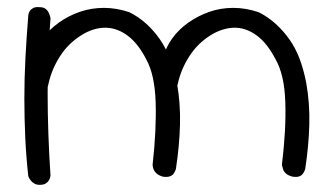

<svg xmlns="http://www.w3.org/2000/svg" viewBox="-20 -517 931 536"><path d="M434 -24Q424 -27 418 -32Q412 -37 409.5 -42.5Q407 -48 406.5 -52.5Q406 -57 406 -57Q417 -155 414.5 -232Q412 -309 388 -352Q365 -396 337 -417Q309 -438 278.5 -439.5Q248 -441 216 -424Q177 -402 153 -368Q129 -334 118 -294Q107 -254 107 -213Q108 -176 108.5 -144Q109 -112 110 -86.5Q111 -61 113 -47Q113 -47 113 -44.5Q113 -42 112 -38.5Q111 -35 107.5 -31.5Q104 -28 96 -27Q88 -26 82 -29.5Q76 -33 72.5 -36.5Q69 -40 69 -40Q57 -61 57 -79.5Q57 -98 59 -119.5Q61 -141 55 -171Q54 -206 55.5 -239Q57 -272 61 -303Q65 -334 74 -361Q83 -388 99 -410Q118 -435 144.5 -454Q171 -473 203 -484Q235 -495 270 -495Q305 -495 341 -483Q367 -470 388.5 -450.5Q410 -431 426.5 -407Q443 -383 455 -352.5Q467 -322 474 -285Q484 -229 482.5 -169.5Q481 -110 471 -45Q471 -45 469.5 -41Q468 -37 464.5 -32Q461 -27 453.5 -24.5Q446 -22 434 -24ZM91 -1Q82 -1 76 -4.5Q70 -8 66 -13Q62 -18 60.5 -21.5Q59 -25 59 -25Q53 -79 50.5 -133Q48 -187 48 -242.5Q48 -298 51 -355.5Q54 -413 59 -474Q59 -474 59.5 -477.5Q60 -481 63 -486Q66 -491 72.5 -494.5Q79 -498 90 -497Q101 -497 107 -492.5Q113 -488 116 -481.5Q119 -475 120 -470.5Q121 -466 121 -466Q117 -415 115 -363Q113 -311 113 -256.5Q113 -202 115 -144.5Q117 -87 121 -26Q121 -26 120 -22Q119 -18 116.5 -13.5Q114 -9 108 -5Q102 -1 91 -1ZM796 -24Q785 -27 779 -32Q773 -37 771 -42.5Q769 -48 768 -52.5Q767 -57 767 -57Q779 -155 776.5 -232Q774 -309 749 -352Q726 -396 698 -417Q670 -438 640 -439.5Q610 -441 577 -424Q538 -402 514 -368Q490 -334 479 -294Q468 -254 468 -213Q470 -176 469 -150.5Q468 -125 466 -106Q464 -87 463 -69Q463 -69 463 -64.5Q463 -60 462 -55Q461 -50 458.5 -45Q456 -40 450 -40Q441 -39 436 -41.5Q431 -44 429.5 -47.5Q428 -51 428 -51Q425 -64 424 -83Q423 -102 423 -125Q423 -148 423 -172Q423 -206 422.5 -239.5Q422 -273 425 -303.5Q428 -334 436.5 -361Q445 -388 461 -410Q479 -435 506 -454Q533 -473 564.5 -484Q596 -495 631 -495Q666 -495 702 -483Q728 -470 749.5 -450.5Q771 -431 788 -407Q805 -383 816.5 -352.5Q828 -322 835 -285Q845 -229 843.5 -169.5Q842 -110 832 -45Q832 -45 830.5 -41Q829 -37 825.5 -32Q822 -27 815 -24.5Q808 -22 796 -24Z"/></svg>

Font: Sour Gummy Black ExtraLight
Style: Regular
Weight: 250
Version: Version 1.000